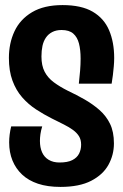

<svg xmlns="http://www.w3.org/2000/svg" viewBox="-20 -725 483 755"><path d="M218 10Q167 10 129.5 -2.5Q92 -15 67 -38.5Q42 -62 29 -94Q16 -126 16 -165Q16 -180 18 -196Q20 -212 24 -228H146Q141 -212 139 -197.5Q137 -183 137 -171Q137 -145 145.5 -126Q154 -107 171.5 -96.5Q189 -86 214 -86Q246 -86 264.5 -95.5Q283 -105 291 -121Q299 -137 299 -156Q299 -176 290.5 -189.5Q282 -203 267 -214Q252 -225 231 -235.5Q210 -246 184 -259Q152 -275 121.5 -295Q91 -315 67 -342.5Q43 -370 29 -408Q15 -446 15 -497Q15 -555 37 -602Q59 -649 106 -677Q153 -705 226 -705Q300 -705 344.5 -679Q389 -653 409 -606Q429 -559 429 -497Q429 -481 427.5 -464.5Q426 -448 424 -430.5Q422 -413 419 -396H290Q293 -422 295 -447Q297 -472 297 -494Q297 -529 290.5 -554Q284 -579 268 -593Q252 -607 222 -607Q201 -607 185.5 -599Q170 -591 160.5 -577Q151 -563 147 -544.5Q143 -526 143 -503Q143 -467 155.5 -443Q168 -419 191.5 -401.5Q215 -384 247 -368Q281 -352 312.5 -334Q344 -316 370.5 -293Q397 -270 412.5 -238.5Q428 -207 428 -161Q428 -116 406.5 -77Q385 -38 338.5 -14Q292 10 218 10Z"/></svg>

Font: Truculenta ExtraBold
Style: Regular
Weight: 800
Version: Version 1.002